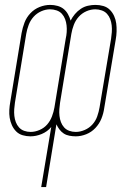

<svg xmlns="http://www.w3.org/2000/svg" viewBox="-20 -548 540 783"><path d="M148 215 189 -30Q173 -11 150 -1.5Q127 8 104 8Q88 8 72.5 3.5Q57 -1 46 -12Q35 -23 28.5 -37.5Q22 -52 19.5 -67.5Q17 -83 18 -100Q19 -117 22 -133L68 -413Q72 -435 80 -456Q88 -477 104 -494Q120 -511 141.5 -519.5Q163 -528 185 -528Q200 -528 214.5 -524Q229 -520 239.5 -511.5Q250 -503 257 -490.5Q264 -478 268 -464Q275 -478 285.5 -490.5Q296 -503 309.5 -512Q323 -521 338.5 -524.5Q354 -528 369 -528Q386 -528 401.5 -523.5Q417 -519 428 -508Q439 -497 445.5 -482.5Q452 -468 454 -452.5Q456 -437 455.5 -420Q455 -403 452 -387L405 -107Q402 -85 393.5 -64Q385 -43 369 -26Q353 -9 331.5 -0.5Q310 8 289 8Q276 8 263 5.5Q250 3 240 -3.5Q230 -10 222.5 -20Q215 -30 210 -41L168 215ZM105 -10Q123 -10 141.5 -18Q160 -26 172.5 -40.5Q185 -55 192 -73.5Q199 -92 202 -110L248 -390Q251 -403 252 -417Q253 -431 251.5 -444.5Q250 -458 245.5 -470Q241 -482 232.5 -491.5Q224 -501 211 -505.5Q198 -510 184 -510Q166 -510 148 -502Q130 -494 117 -479.5Q104 -465 97 -446.5Q90 -428 87 -410L41 -130Q39 -117 38 -103Q37 -89 38.5 -75.5Q40 -62 44.5 -50Q49 -38 57.5 -28.5Q66 -19 78.5 -14.5Q91 -10 105 -10ZM289 -10Q307 -10 325.5 -18Q344 -26 357 -40.5Q370 -55 376.5 -73.5Q383 -92 386 -110L433 -390Q435 -403 436 -417Q437 -431 435.5 -444.5Q434 -458 429.5 -470Q425 -482 416.5 -491.5Q408 -501 395 -505.5Q382 -510 369 -510Q350 -510 332 -502Q314 -494 301 -479.5Q288 -465 281 -446.5Q274 -428 271 -410L225 -130Q223 -117 222 -103Q221 -89 222.5 -75.5Q224 -62 228.5 -50Q233 -38 241.5 -28.5Q250 -19 262.5 -14.5Q275 -10 289 -10Z"/></svg>

Font: Iosevka SS04 Thin
Style: Italic
Weight: 100
Italic angle: -9°
Monospace: yes
Designer: Belleve Invis
Foundry: Belleve Invis
Version: Version 19.0.0; ttfautohint (v1.8.4)